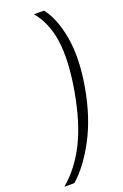

<svg xmlns="http://www.w3.org/2000/svg" viewBox="-177 -735 584 915"><g transform="rotate(-20 115.0 -277.0)"><path d="M126 -688H177Q223 -630 241.5 -525Q260 -420 235 -277Q210 -135 154.5 -30Q99 75 32 134H-19Q57 70 106 -28Q155 -126 182 -277Q208 -428 194 -526Q180 -624 126 -688Z"/></g></svg>

Font: Overused Grotesk Light
Style: Italic
Weight: 300
Italic angle: -10°
Version: Version 0.003